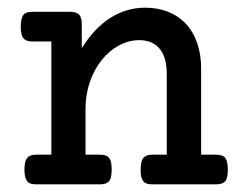

<svg xmlns="http://www.w3.org/2000/svg" viewBox="-20 -482 640 502"><path d="M114.3 -373.5H64.9Q48.3 -373.5 41.5 -381.8Q34.2 -390.6 34.2 -412.1Q34.2 -434.1 41.5 -443.4Q47.9 -451.2 64.9 -451.2H163.1Q179.7 -451.2 186.8 -443.8Q193.8 -436.5 193.8 -418.9V-356Q226.6 -408.7 268.6 -435.3Q310.5 -461.9 359.9 -461.9Q393.1 -461.9 420.2 -450.9Q447.3 -439.9 466.8 -418.9Q485.8 -398.4 495.8 -368.7Q505.9 -338.9 505.9 -302.7V-77.6H544.9Q562 -77.6 568.4 -69.8Q575.7 -61 575.7 -38.6Q575.7 -17.1 569.8 -9.3Q563 0 544.9 0H378.4Q368.7 0 362.5 -2.4Q356.4 -4.9 353 -10.7Q347.7 -19 347.7 -38.6Q347.7 -62 356 -70.3Q362.8 -77.6 378.4 -77.6H416V-288.1Q416 -328.6 400.4 -350.6Q381.8 -377 344.2 -377Q316.9 -377 291.3 -363.3Q265.6 -349.6 246.1 -325.2Q226.1 -300.3 214.8 -267.3Q203.6 -234.4 203.6 -197.3V-77.6H241.2Q250.5 -77.6 256.6 -75.4Q262.7 -73.2 266.1 -67.9Q272 -60.1 272 -38.6Q272 -17.1 265.6 -8.8Q258.8 0 241.2 0H74.7Q55.7 0 49.8 -9.8Q43.9 -19.5 43.9 -38.6Q43.9 -59.6 50.8 -68.8Q57.6 -77.6 74.7 -77.6H114.3Z"/></svg>

Font: Courier Prime Medium
Style: Regular
Weight: 500
Designer: Alan Dague-Greene
Foundry: Quote-Unquote Apps
Version: Version 1.202